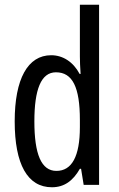

<svg xmlns="http://www.w3.org/2000/svg" viewBox="-20 -780 502 810"><path d="M199 10C251 10 288 -17 317 -68H322L333 0H398V-760H317V-542C317 -521 318 -498 320 -468H316C289 -519 245 -547 196 -547C97 -547 42 -447 42 -268C42 -87 96 10 199 10ZM218 -59C154 -59 125 -130 125 -268C125 -402 153 -475 216 -475C286 -475 317 -412 317 -274V-244C317 -120 283 -59 218 -59Z"/></svg>

Font: Noto Sans Arabic ExtCond
Style: Regular
Weight: 400
Width: 2
Designer: Monotype Design Team, Nadine Chahine, Nizar Qandah and Khaled Hosny
Foundry: Monotype Imaging Inc.
Version: Version 2.012